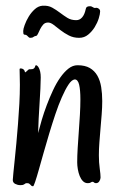

<svg xmlns="http://www.w3.org/2000/svg" viewBox="-20 -644 429 674"><path d="M333 -21Q333 -15.1 328.9 -8.1Q324.7 -1 316.9 -1Q312.5 -1 310.1 -3.4Q307.6 -5.9 305.2 -5.9Q301.8 -5.9 298.6 -3.4Q295.4 -1 288.1 -1Q278.3 -1 271.2 -8.1Q264.2 -15.1 259.8 -26.1Q255.4 -37.1 253.2 -50Q251 -63 251 -74.2Q251 -96.2 252.7 -124.3Q254.4 -152.3 256.6 -181.9Q258.8 -211.4 260.5 -240.7Q262.2 -270 262.2 -294.9Q262.2 -328.1 257.8 -346.7Q253.4 -365.2 242.2 -365.2Q231.4 -363.8 220.2 -346.7Q209 -329.6 197.3 -303Q185.5 -276.4 174.3 -242.9Q163.1 -209.5 152.6 -174.6Q142.1 -139.6 132.8 -106.7Q123.5 -73.7 116.2 -47.9Q108.9 -22 103.5 -6.1Q98.1 9.8 96.2 9.8Q92.3 9.8 90.3 8.1Q88.4 6.3 86.7 4.4Q85 2.4 82.5 0.7Q80.1 -1 75.2 -1Q70.8 -1 69.3 0Q67.9 1 65.9 2.4Q64 3.9 61 4.9Q58.1 5.9 50.8 5.9Q42 5.9 33.4 1.5Q24.9 -2.9 24.9 -12.2Q24.9 -18.1 26.9 -36.4Q28.8 -54.7 31.5 -81.3Q34.2 -107.9 37.4 -140.9Q40.5 -173.8 43.2 -209Q45.9 -244.1 47.9 -279.3Q49.8 -314.5 49.8 -346.2Q49.8 -361.8 49.3 -375.2Q48.8 -388.7 48.8 -400.9Q48.8 -403.8 51.8 -403.8Q57.6 -403.8 60.8 -401.6Q64 -399.4 65.4 -397Q66.9 -394.5 67.1 -392.3Q67.4 -390.1 67.9 -390.1Q69.3 -390.1 71.3 -391.8Q73.2 -393.6 75.4 -395.5Q77.6 -397.5 79.6 -399.2Q81.5 -400.9 83 -400.9H87.9Q95.2 -400.9 98.1 -403.1Q101.1 -405.3 102.3 -408Q103.5 -410.6 104 -412.8Q104.5 -415 106.9 -415Q108.4 -415 111.1 -412.8Q113.8 -410.6 116.5 -405.5Q119.1 -400.4 121.1 -392.1Q123 -383.8 123 -372.1Q123 -356.4 121.8 -332.5Q120.6 -308.6 118.9 -281.5Q117.2 -254.4 115.7 -226.8Q114.3 -199.2 113.8 -176.8Q119.1 -197.8 126.7 -223.4Q134.3 -249 144.3 -275.4Q154.3 -301.8 166 -326.9Q177.7 -352.1 191.4 -371.6Q205.1 -391.1 220.2 -403.1Q235.4 -415 252 -415Q278.3 -415 295.2 -405.3Q312 -395.5 321.8 -378.4Q331.5 -361.3 335.2 -338.4Q338.9 -315.4 338.9 -289.1Q338.9 -266.6 336.9 -241.9Q335 -217.3 332.8 -192.6Q330.6 -168 328.9 -144Q327.1 -120.1 327.1 -99.1Q327.1 -73.2 330.1 -52.5Q333 -31.7 333 -21ZM295.9 -622.1Q299.3 -622.1 301.5 -621.1Q303.7 -620.1 305.7 -618.9Q307.6 -617.7 309.8 -616.7Q312 -615.7 314.9 -616.2Q320.3 -617.7 325.9 -614Q331.5 -610.4 331.5 -604Q331.5 -595.2 326.7 -579.6Q321.8 -564 312.5 -548.8Q303.2 -533.7 289.6 -522.5Q275.9 -511.2 257.8 -511.2Q237.8 -511.2 221.7 -519.5Q205.6 -527.8 192.4 -538.1Q179.2 -548.3 168.5 -556.6Q157.7 -564.9 148.9 -564.9Q138.2 -564.9 131.8 -557.9Q125.5 -550.8 121.1 -542Q116.7 -533.2 113.5 -525.9Q110.4 -518.6 106.9 -518.1Q100.6 -517.1 97.2 -514.2Q93.8 -511.2 85.9 -511.2Q82 -511.2 77.4 -516.6Q72.8 -522 67.9 -522Q62.5 -522 62 -527.1Q61.5 -532.2 61.5 -535.2Q61.5 -542 66.7 -556.4Q71.8 -570.8 80.8 -585.7Q89.8 -600.6 102.3 -611.8Q114.7 -623 129.9 -624Q149.4 -625 163.3 -617.2Q177.2 -609.4 190.2 -599.6Q203.1 -589.8 216.3 -581.5Q229.5 -573.2 247.6 -573.2Q259.8 -573.2 268.3 -583Q276.9 -592.8 280.8 -611.3Q281.7 -617.2 284.9 -619.6Q288.1 -622.1 295.9 -622.1Z"/></svg>

Font: Oregano
Style: Regular
Weight: 400
Version: Version 1.000